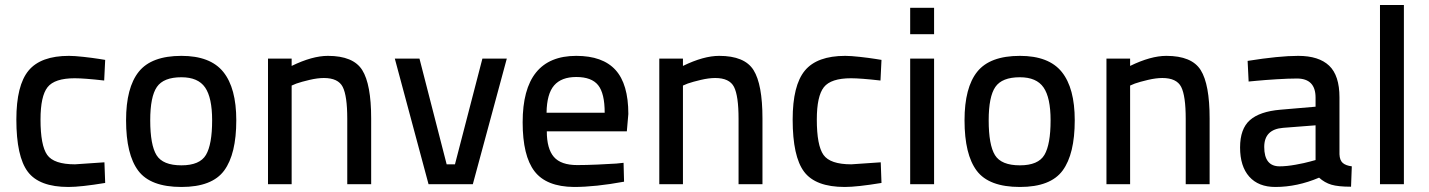

<svg xmlns="http://www.w3.org/2000/svg" viewBox="-20 -732 5677 763"><path d="M254 -510Q276 -510 312 -506Q348 -502 373 -498L398 -494L394 -412Q315 -421 277 -421Q197 -421 169 -385.5Q141 -350 141 -257Q141 -154 167.5 -116.5Q194 -79 278 -79L395 -87L398 -5Q301 11 252 11Q136 11 90.5 -49.5Q45 -110 45 -257Q45 -393 93.5 -451.5Q142 -510 254 -510Z M701 -510Q816 -510 867.5 -446Q919 -382 919 -254Q919 -120 871 -54.5Q823 11 701 11Q578 11 529.5 -53.5Q481 -118 481 -254Q481 -384 531.5 -447Q582 -510 701 -510ZM701 -75Q774 -75 798.5 -116.5Q823 -158 823 -254Q823 -344 795 -384.5Q767 -425 701 -425Q630 -425 603.5 -386.5Q577 -348 577 -254Q577 -156 602 -115.5Q627 -75 701 -75Z M1139 0H1045V-499H1139V-470Q1221 -510 1283 -510Q1384 -510 1419.5 -453.5Q1455 -397 1455 -261V0H1360V-260Q1360 -351 1342 -386.5Q1324 -422 1267 -422Q1242 -422 1210 -414.5Q1178 -407 1158 -400L1139 -392Z M1549 -499H1647L1755 -79H1788L1897 -499H1994L1859 0H1683Z M2274 -76Q2308 -76 2354 -78Q2400 -80 2429 -82L2458 -85L2460 -10Q2346 11 2261 11Q2151 10 2104 -51.5Q2057 -113 2057 -246Q2057 -510 2270 -510Q2375 -510 2426 -454Q2477 -398 2477 -279L2471 -210H2153Q2153 -141 2181 -108.5Q2209 -76 2274 -76ZM2152 -284H2383Q2383 -361 2357 -393.5Q2331 -426 2270 -426Q2211 -426 2182 -392.5Q2153 -359 2152 -284Z M2694 0H2600V-499H2694V-470Q2776 -510 2838 -510Q2939 -510 2974.5 -453.5Q3010 -397 3010 -261V0H2915V-260Q2915 -351 2897 -386.5Q2879 -422 2822 -422Q2797 -422 2765 -414.5Q2733 -407 2713 -400L2694 -392Z M3339 -510Q3361 -510 3397 -506Q3433 -502 3458 -498L3483 -494L3479 -412Q3400 -421 3362 -421Q3282 -421 3254 -385.5Q3226 -350 3226 -257Q3226 -154 3252.5 -116.5Q3279 -79 3363 -79L3480 -87L3483 -5Q3386 11 3337 11Q3221 11 3175.5 -49.5Q3130 -110 3130 -257Q3130 -393 3178.5 -451.5Q3227 -510 3339 -510Z M3597 0V-499H3692V0ZM3597 -596V-701H3692V-596Z M4033 -510Q4148 -510 4199.5 -446Q4251 -382 4251 -254Q4251 -120 4203 -54.5Q4155 11 4033 11Q3910 11 3861.5 -53.5Q3813 -118 3813 -254Q3813 -384 3863.5 -447Q3914 -510 4033 -510ZM4033 -75Q4106 -75 4130.5 -116.5Q4155 -158 4155 -254Q4155 -344 4127 -384.5Q4099 -425 4033 -425Q3962 -425 3935.5 -386.5Q3909 -348 3909 -254Q3909 -156 3934 -115.5Q3959 -75 4033 -75Z M4471 0H4377V-499H4471V-470Q4553 -510 4615 -510Q4716 -510 4751.5 -453.5Q4787 -397 4787 -261V0H4692V-260Q4692 -351 4674 -386.5Q4656 -422 4599 -422Q4574 -422 4542 -414.5Q4510 -407 4490 -400L4471 -392Z M5303 -345V-119Q5304 -95 5316 -84.5Q5328 -74 5352 -71L5349 10Q5298 10 5271 2Q5244 -6 5222 -26Q5135 11 5048 11Q4981 11 4944.5 -30Q4908 -71 4908 -146Q4908 -220 4947 -254.5Q4986 -289 5068 -296L5208 -308V-344Q5208 -420 5134 -420Q5101 -420 5053 -417Q5005 -414 4974 -411L4942 -408L4938 -490Q5063 -510 5139 -510Q5221 -510 5262 -471Q5303 -432 5303 -345ZM5208 -234 5079 -224Q5004 -218 5004 -148Q5004 -71 5065 -71Q5093 -71 5129 -77.5Q5165 -84 5186 -90L5208 -96Z M5464 0V-712H5559V0Z"/></svg>

Font: TitilliumText22L Lt
Style: Medium
Weight: 500
Designer: Campivisivi
Foundry: Campivisivi
Version: 1.000